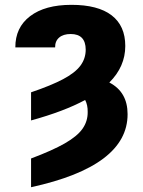

<svg xmlns="http://www.w3.org/2000/svg" viewBox="-20 -573 601 806"><path d="M110.4 -67.4V-185.5Q194.3 -213.9 244.6 -240.5Q294.9 -267.1 317.4 -297.1Q339.8 -327.1 339.8 -364.7Q339.4 -430.2 276.9 -430.2Q245.6 -430.2 228.3 -415.3Q210.9 -400.4 211.4 -374H44.4Q43.9 -457.5 106.4 -505.1Q168.9 -552.7 279.8 -552.7Q391.1 -552.7 448.5 -508.8Q505.9 -464.8 505.9 -379.9Q505.9 -293.5 439 -226.6Q515.6 -187 515.6 -93.8Q516.1 124.5 110.4 212.9V92.3Q200.2 58.6 252.2 28.8Q304.2 -1 326.4 -32.5Q348.6 -64 348.1 -103Q348.6 -132.3 337.4 -153.3Q249 -105.5 110.4 -67.4Z"/></svg>

Font: Inter Tight ExtraBold
Style: Regular
Weight: 800
Designer: Rasmus Andersson
Foundry: rsms
Version: Version 3.004; ttfautohint (v1.8.4.7-5d5b)